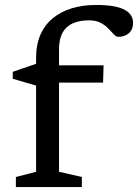

<svg xmlns="http://www.w3.org/2000/svg" viewBox="-20 -754 556 774"><path d="M148 -421 125.5 -409 31.5 -436.5V-464.5L133.5 -499.5L151 -490.5H397.5L395.5 -421ZM218 -61.5 310 -40.5V0H44V-40.5L125.5 -61.5V-521Q125.5 -574.5 143.2 -614.5Q161 -654.5 193.5 -681Q226 -707.5 270.2 -720.8Q314.5 -734 367 -734Q409 -734 437.8 -728.8Q466.5 -723.5 483.8 -713.8Q501 -704 508.8 -690.8Q516.5 -677.5 516.5 -661.5Q516.5 -635.5 499.8 -620.5Q483 -605.5 457.5 -605.5Q448 -605.5 438.8 -615.5Q429.5 -625.5 417 -638.8Q404.5 -652 385.8 -662Q367 -672 339.5 -672Q300 -672 273 -659.8Q246 -647.5 232 -622Q218 -596.5 218 -556.5Z"/></svg>

Font: Newsreader 9pt
Style: Regular
Weight: 400
Designer: Hugues Gentile
Foundry: Production Type
Version: Version 1.003